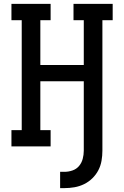

<svg xmlns="http://www.w3.org/2000/svg" viewBox="-20 -755 640 990"><path d="M290 215V131H312Q333 131 353.5 124Q374 117 387.5 101Q401 85 406.5 64Q412 43 412 22V-336H188V-84H241V0H39V-84H92V-651H39V-735H241V-651H188V-420H412V-651H359V-735H561V-651H508V22Q508 48 503.5 74Q499 100 487 123Q475 146 456 164.5Q437 183 413.5 194.5Q390 206 364 210.5Q338 215 312 215Z"/></svg>

Font: Iosevka HT Medium Extended
Style: Regular
Weight: 500
Width: 7
Monospace: yes
Designer: Belleve Invis
Foundry: Belleve Invis
Version: Version 32.3.0; ttfautohint (v1.8.4)